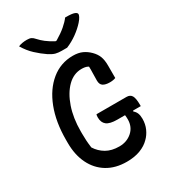

<svg xmlns="http://www.w3.org/2000/svg" viewBox="-230 -1062 1059 1195"><g transform="rotate(-30 300.0 -465.0)"><path d="M304 -331H520Q546 -331 557 -312Q568 -293 568 -246V-237H513L511 -231Q525 -220 531.5 -204Q538 -188 538 -164Q538 -125 523.5 -93Q509 -61 486 -39Q460 -12 418.5 4Q377 20 321 20Q240 20 181.5 -15.5Q123 -51 91.5 -115.5Q60 -180 60 -266V-288Q60 -416 97.5 -513Q135 -610 202.5 -665Q270 -720 358 -720Q397 -720 424.5 -707.5Q452 -695 475 -672Q498 -649 508 -623Q518 -597 518 -557V-468Q501 -461 476 -461Q445 -461 428 -472Q411 -483 411 -511Q411 -546 412 -568Q413 -590 412 -611Q400 -618 388 -620Q376 -622 364 -622Q307 -622 262.5 -578Q218 -534 192 -458.5Q166 -383 166 -288V-272Q166 -246 167.5 -221.5Q169 -197 173 -168Q197 -130 235 -108Q273 -86 328 -86Q382 -86 419.5 -119Q457 -152 457 -206Q457 -223 455 -237H400Q346 -237 323.5 -255Q301 -273 301 -309Q301 -324 304 -331ZM353 -781H314Q291 -781 272.5 -785.5Q254 -790 226 -808Q192 -831 158 -862.5Q124 -894 98 -938Q124 -949 160 -949Q180 -949 191 -943.5Q202 -938 213 -925Q231 -905 253 -888Q275 -871 310 -852H318Q362 -878 391 -903Q420 -928 436 -950H442Q485 -950 502 -943.5Q519 -937 519 -926Q519 -920 513 -908Q507 -896 492 -879Q466 -850 430 -824Q394 -798 353 -781Z"/></g></svg>

Font: Recursive Mn Csl St Med
Style: Regular
Weight: 500
Monospace: yes
Version: Version 1.079;hotconv 1.0.112;makeotfexe 2.5.65598; ttfautoh